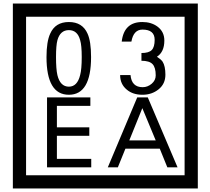

<svg xmlns="http://www.w3.org/2000/svg" viewBox="-20 -980 1195 1090"><path d="M1103 90H53V-960H1103ZM1028 15V-885H128V15ZM497 -656Q497 -442 371 -442Q244 -442 244 -656Q244 -744 265 -789Q294 -855 371 -855Q448 -855 477 -789Q497 -745 497 -656ZM444 -656Q444 -723 435 -752Q420 -809 371 -809Q322 -809 306 -752Q298 -723 298 -656Q298 -587 306 -553Q322 -488 371 -488Q419 -488 435 -554Q444 -587 444 -656ZM919 -556Q919 -504 880.5 -473Q842 -442 789 -442Q734 -442 700 -471Q662 -502 662 -554H721Q727 -485 790 -485Q818 -485 841 -504.5Q864 -524 864 -552Q864 -597 846 -616Q828 -635 783 -635V-679Q825 -679 841.5 -696Q858 -713 858 -754Q858 -812 789 -812Q738 -812 726 -744H671Q684 -855 788 -855Q839 -855 874 -829Q913 -800 913 -750Q913 -685 871 -658Q895 -642 903 -630Q919 -605 919 -556ZM498 -30H247V-427H493V-379H303V-257H487V-209H303V-78H498ZM988 -30H930L887 -136H692L649 -30H592L759 -427H819ZM864 -183 788 -366 714 -183Z"/></svg>

Font: Unicode BMP Fallback SIL
Style: Regular
Weight: 400
Foundry: NRSI, SIL International
Version: Version 5.1 Based on Unicode 5.1